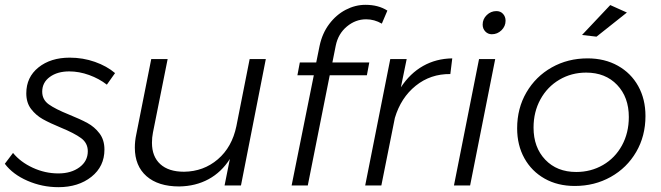

<svg xmlns="http://www.w3.org/2000/svg" viewBox="-29 -769 2740 796"><path d="M-9 -90 25 -135Q56 -97 107 -73.5Q158 -50 213 -50Q266 -50 300.5 -75.5Q335 -101 335 -142Q335 -176 307 -196.5Q279 -217 223 -240Q177 -259 148.5 -275Q120 -291 100 -317Q80 -343 80 -382Q80 -449 130.5 -489.5Q181 -530 260 -530Q315 -530 364.5 -512.5Q414 -495 448 -466L414 -418Q382 -443 340.5 -458Q299 -473 258 -473Q209 -473 177.5 -450Q146 -427 146 -389Q146 -356 173 -336.5Q200 -317 257 -294Q304 -275 333.5 -259Q363 -243 383.5 -216Q404 -189 404 -149Q404 -79 350 -36Q296 7 213 7Q146 7 85 -19.5Q24 -46 -9 -90Z M530 -157Q530 -184 536 -212L598 -524H666L605 -219Q601 -199 601 -177Q601 -120 635.5 -88.5Q670 -57 734 -57Q815 -58 874 -108.5Q933 -159 951 -246L1006 -524H1073L970 0H902L924 -110Q889 -55 835.5 -26Q782 3 714 4Q627 4 578.5 -38.5Q530 -81 530 -157Z M1363 -580 1349 -510H1502L1492 -457H1338L1247 0H1180L1272 -457H1204L1214 -510H1282L1296 -579Q1307 -631 1336 -669.5Q1365 -708 1404.5 -728.5Q1444 -749 1486 -749Q1540 -749 1577 -725L1554 -671Q1523 -689 1489 -689Q1445 -689 1409 -659Q1373 -629 1363 -580Z M1846 -527 1838 -462Q1756 -463 1694.5 -413.5Q1633 -364 1608 -280L1552 0H1485L1589 -524H1657L1633 -407Q1671 -465 1725 -495.5Q1779 -526 1846 -527Z M2024 -524 1920 0H1853L1957 -524ZM2067 -683Q2067 -660 2050 -643.5Q2033 -627 2010 -627Q1994 -627 1983 -638.5Q1972 -650 1972 -667Q1972 -690 1989 -706.5Q2006 -723 2029 -723Q2046 -723 2056.5 -711.5Q2067 -700 2067 -683Z M2647 -288Q2647 -205 2608.5 -139Q2570 -73 2503 -35.5Q2436 2 2354 2Q2283 2 2229 -28.5Q2175 -59 2145 -113Q2115 -167 2115 -237Q2115 -320 2153.5 -386Q2192 -452 2258.5 -489.5Q2325 -527 2407 -527Q2478 -527 2532.5 -496.5Q2587 -466 2617 -412Q2647 -358 2647 -288ZM2183 -240Q2183 -158 2231.5 -107Q2280 -56 2360 -56Q2421 -56 2471 -85Q2521 -114 2549.5 -166Q2578 -218 2578 -284Q2578 -366 2529.5 -417Q2481 -468 2401 -468Q2340 -468 2290 -438.5Q2240 -409 2211.5 -357Q2183 -305 2183 -240ZM2501 -748 2570 -717 2444 -617 2384 -624Z"/></svg>

Font: Gontserrat Light
Style: Italic
Weight: 300
Italic angle: -11.3°
Designer: Julieta Ulanovsky
Foundry: Julieta Ulanovsky
Version: Version 6.001